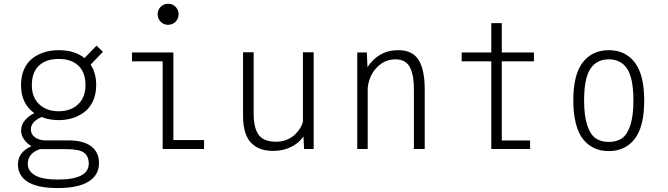

<svg xmlns="http://www.w3.org/2000/svg" viewBox="-20 -772 3460 995"><path d="M284.5 -149.5Q235 -149.5 195.5 -165.5Q140 -141 140 -102.5Q140 -75 162.2 -59.8Q184.5 -44.5 214.5 -44.5H334.5Q411.5 -44.5 452.2 -14Q493 16.5 493 73.5Q493 135.5 439 169Q385 202.5 279.5 202.5Q174.5 202.5 123.8 170.5Q73 138.5 73 80.5Q73 16.5 143 -14.5Q119.5 -28 104.5 -49.5Q89.5 -71 89.5 -95.5Q89.5 -126 109.5 -149Q129.5 -172 158 -185.5Q89 -234.5 89 -331Q89 -376.5 104.2 -411.8Q119.5 -447 146.8 -468.5Q174 -490 208.8 -501Q243.5 -512 284.5 -512Q367 -512 418 -471L480 -535.5L513.5 -503.5L449.5 -437Q478.5 -394 478.5 -331Q478.5 -285.5 462.5 -249.8Q446.5 -214 419.2 -192.8Q392 -171.5 357.8 -160.5Q323.5 -149.5 284.5 -149.5ZM284.5 -195.5Q346 -195.5 384.5 -231.2Q423 -267 423 -331Q423 -396 386.8 -431.2Q350.5 -466.5 284.5 -466.5Q217.5 -466.5 181.2 -431.2Q145 -396 145 -331Q145 -267 183.5 -231.2Q222 -195.5 284.5 -195.5ZM124 77Q124 115 162.2 136.8Q200.5 158.5 279.5 158.5Q440 158.5 440 75.5Q440 38 415.5 19.5Q391 1 327 1H194Q190 1 187.5 0.5Q124 22.5 124 77Z M851 -643.5Q828.5 -643.5 812.8 -659.2Q797 -675 797 -698Q797 -721 812.8 -736.8Q828.5 -752.5 851 -752.5Q874 -752.5 889.8 -736.8Q905.5 -721 905.5 -698Q905.5 -675 889.8 -659.2Q874 -643.5 851 -643.5ZM878.5 -46H1037.5V0H823V-454H664V-500H878.5Z M1396 10Q1361 10 1333.8 1Q1306.5 -8 1284.8 -28.2Q1263 -48.5 1251.2 -84.8Q1239.5 -121 1239.5 -172.5V-501H1294.5V-184.5Q1294.5 -107 1321.2 -72.2Q1348 -37.5 1411.5 -37.5Q1441 -37.5 1466.5 -48Q1492 -58.5 1508.8 -75Q1525.5 -91.5 1536 -108.5Q1546.5 -125.5 1550 -141V-501H1605.5V0H1556L1552.5 -64.5Q1528 -29.5 1487 -9.8Q1446 10 1396 10Z M1831.5 0V-500H1881L1884.5 -423.5Q1909.5 -464.5 1950.2 -488.2Q1991 -512 2044 -512Q2118 -512 2149.5 -461Q2181 -410 2181 -310V0H2125V-304Q2125 -342 2120.8 -369.8Q2116.5 -397.5 2106 -419.8Q2095.5 -442 2076.5 -453.2Q2057.5 -464.5 2029.5 -464.5Q1973.5 -464.5 1933 -422.5Q1892.5 -380.5 1885.5 -316V0Z M2580.5 -44H2727V0H2526V-454H2372.5V-500H2526V-652H2580.5V-500H2747V-454H2580.5Z M3135 11Q3093.5 11 3060.8 -3.8Q3028 -18.5 3003 -49Q2978 -79.5 2964.5 -130.8Q2951 -182 2951 -251Q2951 -386 3000.2 -449Q3049.5 -512 3135 -512Q3220 -512 3269.2 -448.8Q3318.5 -385.5 3318.5 -251Q3318.5 -115.5 3269.2 -52.2Q3220 11 3135 11ZM3262.5 -251Q3262.5 -366.5 3230.2 -415.5Q3198 -464.5 3135 -464.5Q3072 -464.5 3039.5 -415.5Q3007 -366.5 3007 -251Q3007 -172 3023 -123.5Q3039 -75 3066.2 -55.8Q3093.5 -36.5 3135 -36.5Q3176.5 -36.5 3203.8 -55.8Q3231 -75 3246.8 -123.5Q3262.5 -172 3262.5 -251Z"/></svg>

Font: League Mono Narrow UltraLight
Style: Regular
Weight: 200
Width: 3
Designer: Tyler Finck
Foundry: The League of Moveable Type / Tyler Finck
Version: Version 2.210